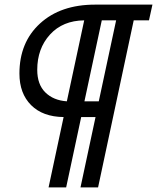

<svg xmlns="http://www.w3.org/2000/svg" viewBox="-20 -730 679 830"><path d="M391 -710H639L624 -642H558L404 80H328L393 -224H331L266 80H190L255 -224Q165 -225 114.5 -275.5Q64 -326 64 -412Q64 -547 153 -628.5Q242 -710 391 -710ZM269 -292 344 -642Q251 -641 196 -580.5Q141 -520 141 -428Q141 -365 176 -330.5Q211 -296 269 -292ZM482 -642H420L345 -292H407Z"/></svg>

Font: Raleway-v4020 Medium
Style: Italic
Weight: 500
Italic angle: -12°
Designer: Matt McInerney, Pablo Impallari, Rodrigo Fuenzalida
Foundry: Matt McInerney, Pablo Impallari, Rodrigo Fuenzalida
Version: Version 4.020;PS 004.020;hotconv 1.0.88;makeotf.lib2.5.64775